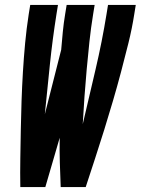

<svg xmlns="http://www.w3.org/2000/svg" viewBox="-20 -755 568 775"><path d="M326 0H225Q223 -50 221.5 -99.5Q220 -149 221 -199L163 0H62Q61 -58 62 -116Q63 -174 64 -232Q65 -290 67 -348Q69 -406 72.5 -464.5Q76 -523 81.5 -581.5Q87 -640 96 -698L102 -735H214L208 -698Q192 -597 181.5 -496Q171 -395 161 -294L227 -554Q230 -590 233.5 -626Q237 -662 243 -698L249 -735H362L356 -698Q347 -643 341 -587Q335 -531 330 -475.5Q325 -420 321 -365Q317 -310 314 -254Q340 -365 366 -476Q392 -587 410 -698L416 -735H528L522 -698Q513 -640 498.5 -581.5Q484 -523 468.5 -464.5Q453 -406 436 -348Q419 -290 401 -232Q383 -174 364 -116Q345 -58 326 0Z"/></svg>

Font: Iosevka Heavy
Style: Italic
Weight: 900
Italic angle: -9°
Monospace: yes
Designer: Belleve Invis
Foundry: Belleve Invis
Version: Version 32.5.0; ttfautohint (v1.8.4)